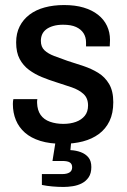

<svg xmlns="http://www.w3.org/2000/svg" viewBox="-20 -558 503 761"><path d="M229 12Q177 12 140 0.5Q103 -11 79 -32Q55 -53 43 -82Q31 -111 31 -146Q31 -151 31.5 -156Q32 -161 33 -165H128Q127 -161 127 -157.5Q127 -154 127 -150Q128 -121 141 -102.5Q154 -84 178 -75.5Q202 -67 231 -67Q259 -67 281 -75Q303 -83 316 -99Q329 -115 329 -140Q329 -169 311 -185.5Q293 -202 264 -212Q235 -222 203 -232Q174 -241 146 -252.5Q118 -264 95 -281Q72 -298 58 -324Q44 -350 44 -390Q44 -426 58 -453.5Q72 -481 97 -500Q122 -519 157 -528.5Q192 -538 234 -538Q278 -538 311.5 -528Q345 -518 368.5 -499.5Q392 -481 404 -455.5Q416 -430 416 -400Q416 -393 415.5 -386Q415 -379 415 -374H321V-390Q321 -411 311 -426.5Q301 -442 281.5 -451Q262 -460 230 -460Q208 -460 191 -455Q174 -450 163 -441.5Q152 -433 147 -421.5Q142 -410 142 -396Q142 -372 156.5 -358.5Q171 -345 195 -336Q219 -327 247 -317Q278 -307 310 -296.5Q342 -286 369 -269.5Q396 -253 412.5 -225Q429 -197 429 -153Q429 -109 414 -78Q399 -47 372 -27Q345 -7 308.5 2.5Q272 12 229 12ZM232 183Q210 183 187.5 181Q165 179 146 175V132H226Q245 132 255.5 125.5Q266 119 266 105Q266 92 257 86Q248 80 227 80H188L203 -14H264L259 37Q281 38 300 45Q319 52 330.5 66Q342 80 342 104Q342 129 331.5 144.5Q321 160 304.5 168.5Q288 177 268.5 180Q249 183 232 183Z"/></svg>

Font: Archivo SemiCondensed Medium
Style: Regular
Weight: 500
Width: 4
Designer: Hector Gatti
Foundry: Omnibus-Type
Version: Version 2.001